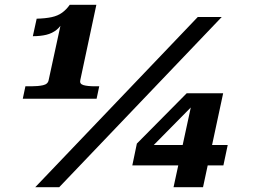

<svg xmlns="http://www.w3.org/2000/svg" viewBox="-20 -781 1055 801"><path d="M315 -447Q311 -431 328 -426Q345 -421 377 -421H394L383 -369H75L86 -421H111Q139 -421 159.5 -425.5Q180 -430 183 -447L237 -696Q242 -700 244.5 -702Q247 -704 247.5 -703Q248 -702 247 -698Q235 -672 216.5 -657Q198 -642 173.5 -636Q149 -630 117 -630L133 -703Q170 -704 195.5 -709.5Q221 -715 239 -728Q257 -741 271 -761H382ZM805 -710H905L227 0H127ZM532 -91 551 -182 759 -392H807L798 -355L579 -133L589 -176H930L912 -91ZM827 0H704L781 -356L790 -392H911Z"/></svg>

Font: Roboto Serif 20pt
Style: Bold Italic
Weight: 700
Italic angle: -10°
Version: Version 1.007